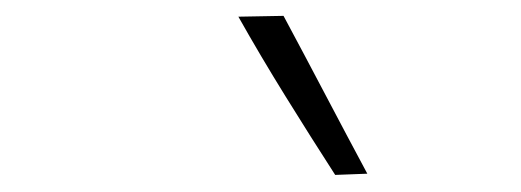

<svg xmlns="http://www.w3.org/2000/svg" viewBox="-20 -798 640 236"><path d="M392 -583Q362 -629.5 331 -679.5Q300 -729.5 273 -777.5L328.5 -778.5Q354.5 -730 380 -681.5Q405.5 -633 431.5 -584.5Z"/></svg>

Font: Commissioner Loud ExtraLight
Style: Italic
Weight: 200
Italic angle: -12°
Designer: Kostas Bartsokas
Foundry: Kostas Bartsokas
Version: Version 1.000; ttfautohint (v1.8.3)